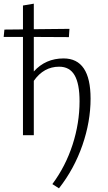

<svg xmlns="http://www.w3.org/2000/svg" viewBox="-40 -736 586 1045"><path d="M306 -418Q453 -418 453 -199Q453 -74 408.5 54.5Q364 183 281 289L245 266Q317 169 355 51.5Q393 -66 393 -185Q393 -280 366 -326.5Q339 -373 282 -373Q198 -373 144 -296V0H85V-535H-20L-16 -575L85 -576V-706L144 -716V-577L338 -579L335 -534L144 -535V-347Q208 -418 306 -418Z"/></svg>

Font: EauTestText Semilight
Style: Italic
Weight: 300
Italic angle: -12°
Designer: Christian Thalmann (Catharsis Fonts)
Version: Version 0.001;PS 000.001;hotconv 1.0.88;makeotf.lib2.5.64775